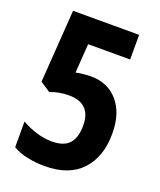

<svg xmlns="http://www.w3.org/2000/svg" viewBox="-135 -799 743 893"><g transform="rotate(20 236.5 -352.0)"><path d="M193 10Q150 10 108 1.5Q66 -7 35 -26V-153Q67 -134 107 -121.5Q147 -109 184 -109Q245 -109 271.5 -139Q298 -169 298 -228Q298 -338 188 -338Q139 -338 96 -321L46 -354L71 -714H398V-592H190L180 -448Q199 -452 219 -454Q239 -456 254 -456Q338 -456 388 -398Q438 -340 438 -239Q438 -124 375.5 -57Q313 10 193 10Z"/></g></svg>

Font: Noto Sans Gurmukhi UI Condensed
Style: Bold
Weight: 700
Width: 3
Designer: Jelle Bosma - Monotype Design Team
Foundry: Monotype Imaging Inc.
Version: Version 2.004; ttfautohint (v1.8.4.7-5d5b)